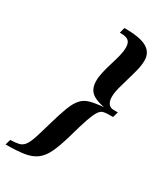

<svg xmlns="http://www.w3.org/2000/svg" viewBox="-271 -709 805 941"><g transform="rotate(30 131.5 -238.5)"><path d="M-74.9 154.8 -66.1 124.2Q-35.8 123.4 -17.9 119Q0 114.5 11.9 99.2Q23.8 83.9 34.7 51.6Q45.6 19.4 61.4 -37.1Q80.3 -103.7 95.6 -143.9Q110.9 -184 129.5 -204.5Q148.1 -225.1 177.2 -232.9Q206.3 -240.7 251.7 -244.4Q216.1 -251.7 194.7 -263Q173.3 -274.2 163.7 -292.7Q154 -311.2 154 -338.1Q154 -361.8 160.6 -389.5Q167.2 -417.2 176.2 -446.2Q185.2 -475.2 192 -501.9Q198.8 -528.5 198.8 -549.7Q198.8 -567.9 193.1 -579.1Q187.5 -590.3 174 -595.1Q160.5 -600 136.4 -600L144.4 -630.6Q231.9 -631.1 270.7 -609.3Q309.5 -587.5 309.5 -541.8Q309.5 -515.6 301.8 -484.7Q294.1 -453.9 284.5 -422.1Q274.8 -390.3 267.1 -360.5Q259.5 -330.6 259.5 -307.3Q259.5 -283.9 269.8 -270.2Q280.1 -256.5 299.6 -256.5H323.2L314.4 -225H289.9Q272.9 -225 259.8 -221.8Q246.6 -218.5 235.3 -201.6Q224 -184.7 210.7 -146.4Q197.4 -108.1 178.1 -38.3Q159.9 25.5 141.6 64Q123.3 102.5 96.8 122.3Q70.2 142 29.3 148.4Q-11.6 154.8 -74.9 154.8Z"/></g></svg>

Font: Playfair 5pt SemiExpanded Light 12pt
Style: Italic
Weight: 300
Italic angle: -15.6°
Version: Version 2.000;gftools[0.9.28]